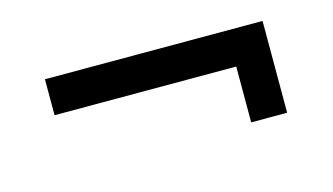

<svg xmlns="http://www.w3.org/2000/svg" viewBox="-39 -437 679 392"><g transform="rotate(-15 300.0 -241.0)"><path d="M70 -338H530V-144H454V-262H70Z"/></g></svg>

Font: Kreadon
Style: Regular
Weight: 400
Designer: kohakuno
Foundry: StudioGnu
Version: Version 1.000;Glyphs 3.1.2 (3151)